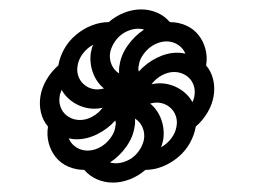

<svg xmlns="http://www.w3.org/2000/svg" viewBox="-20 -544 540 408"><path d="M187 -354Q190 -354 193.5 -354.5Q197 -355 201 -356Q185 -369 177.5 -389.5Q170 -410 173 -432Q174 -436 175 -440.5Q176 -445 178 -449Q165 -442 156 -430Q147 -418 145 -405Q143 -395 145.5 -385.5Q148 -376 154 -369Q160 -362 168.5 -358Q177 -354 187 -354ZM275 -392Q291 -410 313 -421Q335 -432 357 -432Q361 -432 365.5 -431.5Q370 -431 374 -430Q369 -442 358 -449Q347 -456 334 -456Q324 -456 314 -452Q304 -448 296 -441Q288 -434 282 -424.5Q276 -415 275 -405Q274 -402 274 -398.5Q274 -395 275 -392ZM233 -388Q233 -392 233 -396.5Q233 -401 234 -405Q237 -427 251.5 -447.5Q266 -468 286 -481Q284 -482 280.5 -482.5Q277 -483 274 -483Q264 -483 253.5 -479Q243 -475 235 -468Q227 -461 221.5 -451.5Q216 -442 214 -432Q212 -419 217 -407Q222 -395 233 -388ZM389 -327Q390 -330 391.5 -333.5Q393 -337 393 -340Q395 -350 392.5 -359.5Q390 -369 384 -376Q378 -383 369 -387Q360 -391 350 -391Q337 -391 324 -384Q311 -377 302 -365Q306 -366 310.5 -366.5Q315 -367 319 -367Q341 -367 360 -356Q379 -345 389 -327ZM150 -289Q163 -289 176 -296Q189 -303 198 -315Q194 -314 189.5 -313.5Q185 -313 181 -313Q159 -313 140 -324Q121 -335 111 -353Q110 -350 108.5 -346.5Q107 -343 107 -340Q105 -330 107.5 -320.5Q110 -311 116 -304Q122 -297 131 -293Q140 -289 150 -289ZM166 -224Q176 -224 186 -228Q196 -232 204 -239Q212 -246 218 -255.5Q224 -265 225 -275Q226 -278 226 -281.5Q226 -285 225 -288Q209 -270 187 -259Q165 -248 143 -248Q139 -248 134.5 -248.5Q130 -249 126 -250Q131 -238 142 -231Q153 -224 166 -224ZM322 -231Q335 -238 344 -250Q353 -262 355 -275Q357 -285 354.5 -294.5Q352 -304 346 -311Q340 -318 331.5 -322Q323 -326 313 -326Q310 -326 306.5 -325.5Q303 -325 299 -324Q315 -311 322.5 -290.5Q330 -270 327 -248Q326 -244 325 -239.5Q324 -235 322 -231ZM226 -197Q236 -197 246.5 -201Q257 -205 265 -212Q273 -219 278.5 -228.5Q284 -238 286 -248Q288 -261 283 -273Q278 -285 267 -292Q267 -288 267 -283.5Q267 -279 266 -275Q263 -253 248.5 -232.5Q234 -212 214 -199Q216 -198 219.5 -197.5Q223 -197 226 -197ZM220 -156Q202 -156 186 -163Q170 -170 159 -183Q141 -183 125 -190Q109 -197 98.5 -210Q88 -223 83.5 -240Q79 -257 82 -275Q71 -288 67 -305Q63 -322 66 -340Q69 -358 79 -375Q89 -392 104 -405Q107 -423 116.5 -440Q126 -457 141.5 -470Q157 -483 175 -490Q193 -497 211 -497Q226 -510 244 -517Q262 -524 280 -524Q298 -524 314 -517Q330 -510 341 -497Q359 -497 375 -490Q391 -483 401.5 -470Q412 -457 416.5 -440Q421 -423 418 -405Q429 -392 433 -375Q437 -358 434 -340Q431 -322 421 -305Q411 -288 396 -275Q393 -257 383.5 -240Q374 -223 358.5 -210Q343 -197 325 -190Q307 -183 289 -183Q274 -170 256 -163Q238 -156 220 -156Z"/></svg>

Font: Iosevka Light Oblique
Style: Regular
Weight: 300
Italic angle: -9°
Monospace: yes
Designer: Belleve Invis
Foundry: Belleve Invis
Version: Version 32.5.0; ttfautohint (v1.8.4)